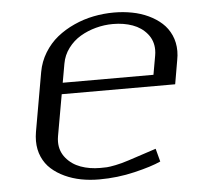

<svg xmlns="http://www.w3.org/2000/svg" viewBox="-47 -644 760 703"><g transform="rotate(-5 333.5 -292.0)"><path d="M74.2 -183.1 112.3 -399.9Q119.1 -438 138.9 -470.2Q158.7 -502.4 186.5 -524.9Q214.4 -547.4 249.3 -563.2Q284.2 -579.1 321.3 -586.4Q358.4 -593.8 396.5 -593.8Q431.2 -593.8 463.1 -587.6Q495.1 -581.5 522.9 -568.4Q550.8 -555.2 571.3 -536.6Q591.8 -518.1 603.8 -491.5Q615.7 -464.8 615.7 -433.1Q615.7 -417 612.3 -399.9L597.2 -312.5H180.2L153.3 -160.6Q151.4 -149.9 151.4 -139.6Q151.4 -105.5 172.4 -80.1Q193.4 -54.7 225.8 -43Q258.3 -31.2 297.4 -31.2Q312 -31.2 321.8 -31.7Q331.5 -32.2 353.8 -36.6Q376 -41 402.8 -49.8L505.4 -83.5L518.1 -35.6Q484.4 -20 420.9 -4.9Q357.4 10.3 290 10.3Q255.4 10.3 223.6 4.2Q191.9 -2 164.1 -14.9Q136.2 -27.8 115.5 -46.4Q94.7 -64.9 83 -91.6Q71.3 -118.2 71.3 -149.9Q71.3 -166 74.2 -183.1ZM533.2 -422.9Q535.2 -433.6 535.2 -444.3Q535.2 -478.5 514.4 -503.7Q493.7 -528.8 461.2 -540.5Q428.7 -552.2 389.2 -552.2Q357.4 -552.2 326.4 -543.9Q295.4 -535.6 269 -520Q242.7 -504.4 223.9 -479.2Q205.1 -454.1 199.7 -422.9L187.5 -354H521Z"/></g></svg>

Font: Resagnicto
Style: Italic
Weight: 500
Italic angle: -10°
Version: Version 0.999